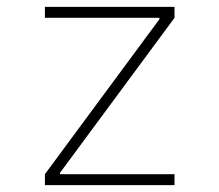

<svg xmlns="http://www.w3.org/2000/svg" viewBox="-20 -540 640 560"><path d="M111 0V-32L445 -484V-488H111V-520H489V-488L155 -36V-32H489V0Z"/></svg>

Font: M PLUS Code Latin Expanded ExtraLight
Style: Regular
Weight: 250
Width: 7
Designer: Coji Morishita
Foundry: UNDERFOREST DESIGN
Version: Version 1.002; ttfautohint (v1.8.3)